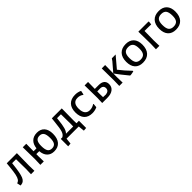

<svg xmlns="http://www.w3.org/2000/svg" viewBox="442 -2129 3881 3881"><g transform="rotate(-45 2383.0 -188.5)"><path d="M435 -503 430 -159 433 0H335L340 -150L336 -428H224L220 -393Q196 -167 161 -82.5Q126 2 52 10L25 12L8 -68Q48 -79 71 -111.5Q94 -144 109 -213Q124 -282 136 -411L145 -501L144 -503Z M1014 -510Q1117 -510 1173 -445.5Q1229 -381 1229 -263Q1229 -133 1169 -63Q1109 7 997 7Q903 7 847 -50Q791 -107 783 -211L738 -212L699 -211L698 -159L702 0H603L608 -150L603 -503H703L700 -292L744 -291L784 -292Q795 -397 854.5 -453.5Q914 -510 1014 -510ZM1128 -243Q1128 -343 1098.5 -386.5Q1069 -430 1006 -430Q943 -430 914 -389Q885 -348 885 -257Q885 -156 913.5 -111.5Q942 -67 1006 -67Q1070 -67 1099 -108.5Q1128 -150 1128 -243Z M1714 -79H1785V127L1714 133L1700 0H1352L1338 127L1266 133V-79H1310Q1361 -104 1383.5 -172Q1406 -240 1422 -410L1432 -499L1431 -501H1716L1712 -159ZM1621 -79 1623 -150 1620 -429H1509L1505 -393Q1491 -254 1471 -183.5Q1451 -113 1414 -79Z M2100 -507Q2182 -507 2243 -475L2225 -390L2216 -387Q2164 -428 2091 -428Q1953 -428 1953 -256Q1953 -166 1989 -119.5Q2025 -73 2094 -73Q2166 -73 2225 -114L2235 -109L2227 -24Q2160 7 2089 7Q1974 7 1913 -59Q1852 -125 1852 -247Q1852 -372 1916.5 -439.5Q1981 -507 2100 -507Z M2579 -307Q2658 -307 2699.5 -272Q2741 -237 2741 -171Q2741 -91 2682.5 -45.5Q2624 0 2519 0H2371L2376 -150L2371 -503H2470L2467 -307ZM2548 -69Q2639 -81 2639 -158Q2639 -196 2615 -217.5Q2591 -239 2546 -238L2466 -236L2465 -159L2467 -72Z M3257 -502 3057 -266Q3152 -143 3270 -22L3268 -8Q3221 4 3174 9L3160 3Q3035 -147 2954 -260V-267L3115 -454L3147 -501ZM2956 -501 2951 -159 2955 0H2859L2863 -150L2859 -501Z M3550 -508Q3660 -508 3720.5 -443.5Q3781 -379 3781 -262Q3781 -132 3716.5 -62Q3652 8 3533 8Q3422 8 3362 -58Q3302 -124 3302 -245Q3302 -371 3366.5 -439.5Q3431 -508 3550 -508ZM3541 -429Q3469 -429 3435.5 -388.5Q3402 -348 3402 -257Q3402 -156 3435 -113Q3468 -70 3540 -70Q3613 -70 3647 -110.5Q3681 -151 3681 -243Q3681 -343 3648 -386Q3615 -429 3541 -429Z M4196 -503 4203 -495 4195 -423 4081 -425H4006L4002 -159L4006 0H3907L3912 -150L3907 -503Z M4494 -508Q4604 -508 4664.5 -443.5Q4725 -379 4725 -262Q4725 -132 4660.5 -62Q4596 8 4477 8Q4366 8 4306 -58Q4246 -124 4246 -245Q4246 -371 4310.5 -439.5Q4375 -508 4494 -508ZM4485 -429Q4413 -429 4379.5 -388.5Q4346 -348 4346 -257Q4346 -156 4379 -113Q4412 -70 4484 -70Q4557 -70 4591 -110.5Q4625 -151 4625 -243Q4625 -343 4592 -386Q4559 -429 4485 -429Z"/></g></svg>

Font: Alegreya Sans SC Medium
Style: Regular
Weight: 500
Designer: Juan Pablo del Peral
Foundry: Huerta Tipografica
Version: Version 2.001;PS 002.001;hotconv 1.0.88;makeotf.lib2.5.64775